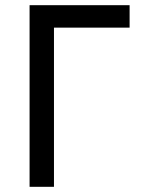

<svg xmlns="http://www.w3.org/2000/svg" viewBox="-20 -720 550 740"><path d="M94 0V-700H479.5V-613.5H188V0Z"/></svg>

Font: Geologica Cursive Light
Style: Regular
Weight: 300
Designer: Sindre Bremnes, Frode Helland
Foundry: Monokrom Skriftforlag AS
Version: Version 1.010;gftools[0.9.28]